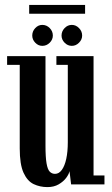

<svg xmlns="http://www.w3.org/2000/svg" viewBox="-20 -752 456 783"><path d="M173.5 11Q143 11 117.2 -1.2Q91.5 -13.5 76 -47.5Q60.5 -81.5 60.5 -146.5V-487.5H9V-523H165.5V-158Q165.5 -111 169.8 -86Q174 -61 182.8 -52Q191.5 -43 204.5 -43Q220.5 -43 232.2 -59.2Q244 -75.5 250.2 -104.2Q256.5 -133 256.5 -172V-487.5H210V-523H361.5V-36.5H406V0H270L263.5 -54Q261 -41.5 249.8 -26.5Q238.5 -11.5 219.2 -0.2Q200 11 173.5 11ZM273 -565Q256 -565 243.5 -577.8Q231 -590.5 231 -607Q231 -624.5 243.5 -637.5Q256 -650.5 273 -650.5Q289.5 -650.5 302.2 -637.5Q315 -624.5 315 -607Q315 -590.5 302.2 -577.8Q289.5 -565 273 -565ZM152.5 -565Q136 -565 123.8 -577.8Q111.5 -590.5 111.5 -607Q111.5 -624.5 123.8 -637.5Q136 -650.5 152.5 -650.5Q170 -650.5 182.8 -637.5Q195.5 -624.5 195.5 -607Q195.5 -590.5 182.8 -577.8Q170 -565 152.5 -565ZM99 -696V-732H327V-696Z"/></svg>

Font: Imbue Thin 10pt SemiBold
Style: Regular
Weight: 600
Version: Version 1.102